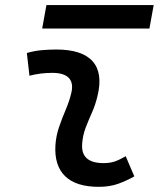

<svg xmlns="http://www.w3.org/2000/svg" viewBox="-20 -721 626 751"><path d="M471.7 -109.9 505.4 -31.2Q475.6 -14.2 442.4 -2.2Q409.2 9.8 366.2 9.8Q277.8 9.8 234.9 -31.7Q191.9 -73.2 196.8 -153.3Q199.2 -189.9 211.2 -224.6Q223.1 -259.3 237.1 -292Q251 -324.7 258.3 -355Q268.6 -395 249.8 -415.5Q231 -436 184.6 -436Q138.2 -436 95.2 -424.8L85 -513.7Q113.8 -522 142.6 -524.7Q171.4 -527.3 200.2 -527.3Q301.3 -527.3 342.3 -481.2Q383.3 -435.1 361.3 -345.2Q353 -310.5 339.6 -280.5Q326.2 -250.5 314.9 -221.2Q303.7 -191.9 301.3 -157.7Q295.9 -83 385.3 -83Q409.7 -83 428 -89.1Q446.3 -95.2 471.7 -109.9ZM145 -609.4 161.6 -701.2H581.1L564.5 -609.4Z"/></svg>

Font: Cascadia Code
Style: Italic
Weight: 400
Italic angle: -10°
Designer: Aaron Bell
Foundry: Saja Typeworks
Version: Version 2407.024